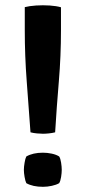

<svg xmlns="http://www.w3.org/2000/svg" viewBox="-20 -710 336 740"><path d="M97.5 -200Q90.5 -298.5 83 -396.5Q75.5 -494.5 75.5 -593.5V-682.5Q93 -687 119.2 -688.8Q145.5 -690.5 171.5 -688.8Q197.5 -687 215 -682V-592.5Q215 -494.5 206.8 -396.5Q198.5 -298.5 192.5 -200Q180.5 -197 168 -195.8Q155.5 -194.5 145.5 -194.5Q136 -194.5 122.5 -195.8Q109 -197 97.5 -200ZM145.5 -121.5Q162.5 -121.5 179.8 -117.8Q197 -114 208 -107Q213 -99.5 215.5 -83.2Q218 -67 218 -55.5Q218 -43.5 215.5 -27.8Q213 -12 208 -4Q197 2.5 179.8 6.2Q162.5 10 145.5 10Q106.5 10 81.5 -4Q77.5 -12 74.8 -27.8Q72 -43.5 72 -55.5Q72 -67 74.8 -83.2Q77.5 -99.5 81.5 -107Q107 -121.5 145.5 -121.5Z"/></svg>

Font: Signika Negative Light SemiBold
Style: Regular
Weight: 600
Version: Version 2.001